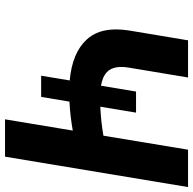

<svg xmlns="http://www.w3.org/2000/svg" viewBox="-22 -745 767 763"><g transform="rotate(90 361.5 -363.5)"><path d="M602.6 0H454.2L498.9 -269.2Q470.5 -264.2 441.9 -260.8Q413.4 -257.5 383.9 -256L365.1 -143.5H280.9L299.7 -257.1Q190.7 -266.7 137.4 -324.2Q96.9 -367.2 96.9 -441.4Q96.9 -465.6 101.2 -492.9L140.3 -727.3H288L248.9 -492.9Q247.5 -484.7 246.8 -477.3Q246.1 -469.8 246.1 -462.7Q246.1 -425.4 265.3 -406.2Q284.4 -387.1 320.7 -381.4L343.8 -520.6H427.6L404.1 -378.6Q433.9 -380 462.5 -383Q491.1 -386 519.2 -391L574.9 -727.3H723.4Z"/></g></svg>

Font: Linik Sans
Style: Bold Italic
Weight: 700
Italic angle: 9°
Designer: Fonts by Rasmus Andersson / Changes by Cristiano Sobral with parts from Marc Monis
Foundry: rsms
Version: Version 3.020; ttfautohint (v1.6)